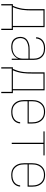

<svg xmlns="http://www.w3.org/2000/svg" viewBox="1133 -1701 734 3040"><g transform="rotate(90 1500.0 -181.0)"><path d="M45 166V-18H72Q88 -54 99.5 -91.5Q111 -129 117 -168Q123 -207 124 -246.5Q125 -286 125 -325V-520H410V-18H455V166H435V0H65V166ZM93 -18H391V-502H145V-325Q145 -286 143.5 -246.5Q142 -207 136.5 -168.5Q131 -130 120 -92Q109 -54 93 -18Z M721 8Q690 8 660 0.5Q630 -7 607.5 -27.5Q585 -48 574.5 -77Q564 -106 564 -136Q564 -160 571 -183.5Q578 -207 593.5 -224.5Q609 -242 630 -253.5Q651 -265 674 -272Q697 -279 720.5 -281Q744 -283 768 -283H909V-345Q909 -366 905 -388Q901 -410 892 -429.5Q883 -449 867.5 -465.5Q852 -482 832.5 -492Q813 -502 791.5 -506Q770 -510 748 -510Q720 -510 692 -504Q664 -498 640.5 -482Q617 -466 603.5 -440Q590 -414 589 -385H570Q570 -407 576.5 -427.5Q583 -448 596 -465.5Q609 -483 626.5 -495.5Q644 -508 664 -515.5Q684 -523 705.5 -525.5Q727 -528 748 -528Q773 -528 797 -523.5Q821 -519 842.5 -508Q864 -497 881.5 -479Q899 -461 909.5 -439Q920 -417 924 -393Q928 -369 928 -345V0H909V-102Q898 -75 878 -53Q858 -31 832.5 -17Q807 -3 778.5 2.5Q750 8 721 8ZM724 -10Q747 -10 771 -14Q795 -18 816.5 -27.5Q838 -37 856.5 -52.5Q875 -68 887 -88.5Q899 -109 904 -132.5Q909 -156 909 -180V-265H768Q747 -265 726 -263.5Q705 -262 684.5 -256Q664 -250 645 -240.5Q626 -231 611.5 -215.5Q597 -200 590 -179.5Q583 -159 583 -138Q583 -111 593 -85Q603 -59 623 -41Q643 -23 670 -16.5Q697 -10 724 -10Z M1045 166V-18H1072Q1088 -54 1099.5 -91.5Q1111 -129 1117 -168Q1123 -207 1124 -246.5Q1125 -286 1125 -325V-520H1410V-18H1455V166H1435V0H1065V166ZM1093 -18H1391V-502H1145V-325Q1145 -286 1143.5 -246.5Q1142 -207 1136.5 -168.5Q1131 -130 1120 -92Q1109 -54 1093 -18Z M1751 8Q1724 8 1698 2.5Q1672 -3 1649.5 -16.5Q1627 -30 1609.5 -51Q1592 -72 1582 -96.5Q1572 -121 1568 -147Q1564 -173 1564 -200V-320Q1564 -346 1568 -372.5Q1572 -399 1582 -423.5Q1592 -448 1609 -468.5Q1626 -489 1648.5 -503Q1671 -517 1697.5 -522.5Q1724 -528 1750 -528Q1776 -528 1802.5 -522.5Q1829 -517 1851.5 -503Q1874 -489 1891 -468.5Q1908 -448 1918 -423.5Q1928 -399 1932 -372.5Q1936 -346 1936 -320V-251H1583V-200Q1583 -176 1586.5 -152Q1590 -128 1599 -106Q1608 -84 1623.5 -65Q1639 -46 1659 -33Q1679 -20 1703 -15Q1727 -10 1751 -10Q1779 -10 1807.5 -16Q1836 -22 1860 -37.5Q1884 -53 1898.5 -78.5Q1913 -104 1915 -133H1934Q1933 -111 1925.5 -90.5Q1918 -70 1905 -53Q1892 -36 1874 -24Q1856 -12 1835.5 -4.5Q1815 3 1793.5 5.5Q1772 8 1751 8ZM1583 -269H1917V-320Q1917 -344 1913.5 -368Q1910 -392 1901 -414Q1892 -436 1877 -455Q1862 -474 1841.5 -487Q1821 -500 1797.5 -505Q1774 -510 1750 -510Q1726 -510 1702.5 -505Q1679 -500 1658.5 -487Q1638 -474 1623 -455Q1608 -436 1599 -414Q1590 -392 1586.5 -368Q1583 -344 1583 -320Z M2240 0V-502H2060V-520H2440V-502H2260V0Z M2751 8Q2724 8 2698 2.5Q2672 -3 2649.5 -16.5Q2627 -30 2609.5 -51Q2592 -72 2582 -96.5Q2572 -121 2568 -147Q2564 -173 2564 -200V-320Q2564 -346 2568 -372.5Q2572 -399 2582 -423.5Q2592 -448 2609 -468.5Q2626 -489 2648.5 -503Q2671 -517 2697.5 -522.5Q2724 -528 2750 -528Q2776 -528 2802.5 -522.5Q2829 -517 2851.5 -503Q2874 -489 2891 -468.5Q2908 -448 2918 -423.5Q2928 -399 2932 -372.5Q2936 -346 2936 -320V-251H2583V-200Q2583 -176 2586.5 -152Q2590 -128 2599 -106Q2608 -84 2623.5 -65Q2639 -46 2659 -33Q2679 -20 2703 -15Q2727 -10 2751 -10Q2779 -10 2807.5 -16Q2836 -22 2860 -37.5Q2884 -53 2898.5 -78.5Q2913 -104 2915 -133H2934Q2933 -111 2925.5 -90.5Q2918 -70 2905 -53Q2892 -36 2874 -24Q2856 -12 2835.5 -4.5Q2815 3 2793.5 5.5Q2772 8 2751 8ZM2583 -269H2917V-320Q2917 -344 2913.5 -368Q2910 -392 2901 -414Q2892 -436 2877 -455Q2862 -474 2841.5 -487Q2821 -500 2797.5 -505Q2774 -510 2750 -510Q2726 -510 2702.5 -505Q2679 -500 2658.5 -487Q2638 -474 2623 -455Q2608 -436 2599 -414Q2590 -392 2586.5 -368Q2583 -344 2583 -320Z"/></g></svg>

Font: Zed Mono Thin
Style: Regular
Weight: 100
Monospace: yes
Designer: Belleve Invis
Foundry: Belleve Invis
Version: Version 1.0.0; ttfautohint (v1.8.4)